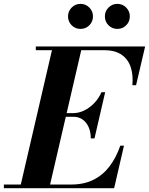

<svg xmlns="http://www.w3.org/2000/svg" viewBox="-68 -996 788 1016"><path d="M37.5 0 211.5 -750H366.5L192.5 0ZM-47.5 0V-19.5H307.5Q376 -19.5 426.2 -44.5Q476.5 -69.5 511.5 -115.5Q546.5 -161.5 568.5 -225H588L536 0ZM412.5 -263.5Q412.5 -297 401.2 -322.8Q390 -348.5 369.5 -363.2Q349 -378 320.5 -378H254.5V-397.5H320.5Q349 -397.5 377.5 -411.2Q406 -425 430 -449.8Q454 -474.5 469 -508H488.5L432 -263.5ZM632.5 -545Q637.5 -598.5 623.8 -640.5Q610 -682.5 575.2 -706.5Q540.5 -730.5 482 -730.5H121.5V-750H700L652 -545ZM553 -843Q525.5 -843 506.2 -862.2Q487 -881.5 487 -909.5Q487 -936.5 506.2 -956Q525.5 -975.5 553 -975.5Q580.5 -975.5 599.8 -956Q619 -936.5 619 -909.5Q619 -881.5 599.8 -862.2Q580.5 -843 553 -843ZM358 -843Q330.5 -843 311.2 -862.2Q292 -881.5 292 -909.5Q292 -936.5 311.2 -956Q330.5 -975.5 358 -975.5Q385.5 -975.5 404.8 -956Q424 -936.5 424 -909.5Q424 -881.5 404.8 -862.2Q385.5 -843 358 -843Z"/></svg>

Font: Bodoni Moda 11pt
Style: Bold Italic
Weight: 700
Italic angle: -13°
Designer: Owen Earl
Foundry: indestructible type
Version: Version 2.004